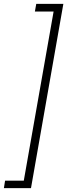

<svg xmlns="http://www.w3.org/2000/svg" viewBox="-26 -831 345 985"><path d="M299 -811 133 134H-6L0 96H96L249 -772H153L160 -811Z"/></svg>

Font: DM Sans 9pt ExtraLight
Style: Italic
Weight: 250
Italic angle: -10°
Version: Version 4.004;gftools[0.9.30]